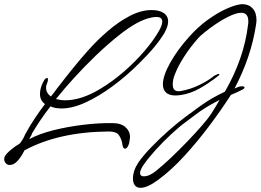

<svg xmlns="http://www.w3.org/2000/svg" viewBox="-93 -653 1245 917"><path d="M-46 135Q-53 135 -59 132Q-73 123 -73 107Q-73 100 -70 94Q-64 82 -43 64Q-22 46 2 32Q12 19 18 8Q24 -3 27 -11Q50 -53 74 -89Q98 -125 122 -156Q98 -173 98 -204Q98 -230 111 -257Q119 -274 125 -278Q132 -282 134 -280Q136 -280 136 -272Q136 -265 131 -253Q127 -246 127 -234Q127 -209 150 -192Q166 -211 179 -230Q219 -282 255 -326.5Q291 -371 325 -409Q369 -459 421 -504Q473 -549 527 -577Q581 -605 631 -605Q667 -605 688.5 -591Q710 -577 710 -550Q710 -528 693 -497Q675 -466 644.5 -429Q614 -392 570 -349Q512 -291 446.5 -242.5Q381 -194 317.5 -164.5Q254 -135 201 -135Q169 -135 148 -145Q123 -113 101 -80.5Q79 -48 60 -16Q59 -9 46 12Q94 -14 162 -31Q230 -48 304.5 -57Q379 -66 444 -65Q485 -65 506.5 -45.5Q528 -26 528 0Q528 3 527.5 7Q527 11 526 16Q525 32 518.5 44.5Q512 57 504 57Q493 57 490 27Q483 1 471 -12Q459 -25 425 -25Q187 -23 24 65Q16 81 8 93Q0 105 -7 113Q-26 135 -46 135ZM219 -174Q295 -174 385 -228Q445 -264 499.5 -311.5Q554 -359 597.5 -410Q641 -461 666 -505Q682 -533 682 -550Q682 -572 653 -572Q643 -572 629 -569Q565 -556 477 -486Q419 -440 363.5 -386.5Q308 -333 259.5 -279.5Q211 -226 174 -180Q197 -174 219 -174ZM578 244Q560 244 551 232Q542 220 542 200Q542 162 568 123Q590 91 628.5 51Q667 11 711 -28Q755 -67 793 -95Q837 -128 866 -148.5Q895 -169 921 -184Q947 -199 981 -215Q1073 -374 1092 -537Q1093 -540 1093 -551Q1093 -592 1059 -592Q1034 -592 991 -570Q965 -557 936 -537Q907 -517 884 -498.5Q861 -480 852 -469Q815 -427 785.5 -381Q756 -335 742 -297Q732 -273 732 -250Q732 -212 769 -218Q816 -226 859 -247Q902 -268 930 -291Q935 -294 942 -297Q949 -300 953 -300Q955 -300 955 -299Q955 -296 950 -291Q901 -253 858.5 -229.5Q816 -206 770 -199Q761 -198 755 -197.5Q749 -197 745 -197Q715 -197 700 -211Q685 -225 685 -250Q685 -291 720 -353.5Q755 -416 811 -478Q853 -525 898 -557.5Q943 -590 984 -609Q1025 -628 1053 -632Q1056 -633 1065 -633Q1095 -633 1113.5 -613Q1132 -593 1132 -557Q1132 -553 1131.5 -548Q1131 -543 1130 -536Q1107 -382 1027 -230L1043 -237Q1054 -241 1061 -241Q1075 -241 1075 -235Q1075 -231 1067 -226Q1051 -218 1037 -211.5Q1023 -205 1010 -200Q963 -127 905.5 -50.5Q848 26 786 93.5Q724 161 661 207Q611 244 578 244ZM595 189Q621 189 655 161Q686 136 724.5 99.5Q763 63 801 23.5Q839 -16 870 -51.5Q901 -87 916 -110Q928 -129 938 -145.5Q948 -162 956 -176Q934 -165 914 -153.5Q894 -142 876 -130Q863 -122 843 -107Q823 -92 795 -71Q762 -47 723 -10.5Q684 26 649.5 64Q615 102 593 134Q576 159 576 173Q576 185 586 188Q587 189 595 189Z"/></svg>

Font: Allison
Style: Regular
Weight: 400
Designer: Robert E. Leuschke
Foundry: Robert E. Leuschke
Version: Version 1.010; ttfautohint (v1.8.3)